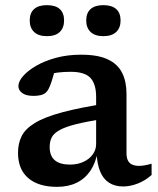

<svg xmlns="http://www.w3.org/2000/svg" viewBox="-20 -715 613 746"><path d="M403 -314.5 390.5 -254Q319.5 -243.5 276.5 -232.8Q233.5 -222 211 -209.2Q188.5 -196.5 180.8 -180.8Q173 -165 173 -144Q173 -109.5 192.8 -92.5Q212.5 -75.5 252 -75.5Q281 -75.5 304 -86Q327 -96.5 340.2 -114.8Q353.5 -133 353.5 -155.5V-338.5Q353.5 -388.5 331.5 -412.2Q309.5 -436 254.5 -436Q227.5 -436 205.2 -433.2Q183 -430.5 164 -425L196.5 -460.5Q192.5 -440 188.2 -424.2Q184 -408.5 179.5 -395.5Q175 -382.5 169.5 -371Q161 -353.5 146.5 -348Q132 -342.5 110 -342.5Q81 -342.5 66.2 -353.5Q51.5 -364.5 51.5 -380.5Q51.5 -398.5 69.8 -419.5Q88 -440.5 120.8 -459.5Q153.5 -478.5 198 -490.5Q242.5 -502.5 295 -502.5Q360.5 -502.5 399 -484.2Q437.5 -466 454.5 -432Q471.5 -398 471.5 -351V-120Q471.5 -102.5 477 -91.5Q482.5 -80.5 493.5 -75.5Q504.5 -70.5 520.5 -70.5Q531 -70.5 543.2 -72.8Q555.5 -75 569 -79V-35Q544 -13 515 -1.8Q486 9.5 458.5 9.5Q426.5 9.5 403.8 -5Q381 -19.5 369 -49Q357 -78.5 355 -124L359.5 -126.5Q352 -82 331 -51.2Q310 -20.5 277.5 -4.8Q245 11 201.5 11Q129.5 11 89.8 -23Q50 -57 50 -121.5Q50 -157.5 64 -185.8Q78 -214 115.2 -237Q152.5 -260 222.2 -278.8Q292 -297.5 403 -314.5ZM162.5 -574.5Q129.5 -574.5 112.5 -590.8Q95.5 -607 95.5 -635.5Q95.5 -664.5 112.5 -679.8Q129.5 -695 162.5 -695Q195.5 -695 212.2 -679.8Q229 -664.5 229 -635.5Q229 -607 212.2 -590.8Q195.5 -574.5 162.5 -574.5ZM381.5 -574.5Q349 -574.5 332 -590.8Q315 -607 315 -635.5Q315 -664.5 332 -679.8Q349 -695 381.5 -695Q414.5 -695 431.5 -679.8Q448.5 -664.5 448.5 -635.5Q448.5 -607 431.5 -590.8Q414.5 -574.5 381.5 -574.5Z"/></svg>

Font: Newsreader 9pt Medium
Style: Regular
Weight: 500
Designer: Hugues Gentile
Foundry: Production Type
Version: Version 1.003